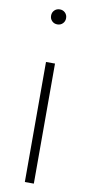

<svg xmlns="http://www.w3.org/2000/svg" viewBox="-92 -769 409 882"><g transform="rotate(10 113.0 -327.5)"><path d="M148 -697Q148 -682 138 -672Q128 -662 113 -662Q98 -662 88 -672Q78 -682 78 -697Q78 -712 88 -722Q98 -732 113 -732Q128 -732 138 -722Q148 -712 148 -697ZM134 77H92V-483H134Z"/></g></svg>

Font: Gmarket Sans TTF Light
Style: Regular
Weight: 300
Designer: Creative Director : Sungho Lee; Art Director : Kiwoong Choi; Project Manager : Sori Yang, Jongwook Yoon; Font Designer :
Foundry: Sandoll Inc.
Version: Version 1.000;hotconv 1.0.109;makeotfexe 2.5.65596